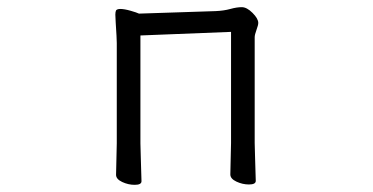

<svg xmlns="http://www.w3.org/2000/svg" viewBox="-20 -506 1040 536"><path d="M372 -407V-106L373 -68L375 0Q375 10 356 10Q338 10 321 2Q304 -6 304 -18L306 -106V-386Q306 -398 303 -443L302 -465Q302 -473 304 -477Q307 -481 316 -481Q327 -481 344.5 -476Q362 -471 368 -468L582 -475Q605 -476 623 -481Q641 -486 655 -486Q669 -486 685 -470Q701 -454 701 -442Q701 -436 696 -422.5Q691 -409 691 -402V-107L692 -69L694 -1Q694 9 675 9Q657 9 640 1Q623 -7 623 -19L625 -107V-417Z"/></svg>

Font: Fusion Kai T
Style: Regular
Weight: 400
Designer: Fontworks Inc.
Version: Version 24.134;May 13, 2024